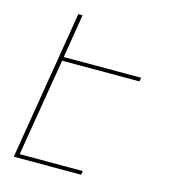

<svg xmlns="http://www.w3.org/2000/svg" viewBox="-109 -825 819 914"><g transform="rotate(15 300.0 -367.5)"><path d="M43 0 164 -735H185L150 -520H531L528 -501H147L67 -19H378L375 0Z"/></g></svg>

Font: Iosevka Thin Extended Oblique
Style: Regular
Weight: 100
Width: 7
Italic angle: -9°
Monospace: yes
Designer: Belleve Invis
Foundry: Belleve Invis
Version: Version 32.5.0; ttfautohint (v1.8.4)